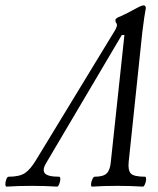

<svg xmlns="http://www.w3.org/2000/svg" viewBox="-86 -696 591 719"><path d="M-62 2.9Q-65.9 1.5 -65.9 -6.8Q-65.9 -15.1 -62.3 -24.7Q-58.6 -34.2 -54.2 -34.2Q-12.7 -34.2 7.8 -48.1Q28.3 -62 49.8 -98.1L346.2 -585Q352.1 -596.7 352.1 -603Q352.1 -606.4 348.1 -611.8Q346.2 -615.7 346.2 -621.1Q346.2 -628.4 368.2 -636.2Q389.2 -645.5 422.9 -664.1Q443.8 -675.8 452.1 -675.8Q460 -675.8 460 -665Q454.6 -638.2 446.8 -574.2L396 -90.8Q392.6 -59.1 403.6 -46.6Q414.6 -34.2 458 -34.2Q461.4 -32.7 461.2 -24.4Q460.9 -16.1 457 -6.6Q453.1 2.9 449.2 2.9Q404.3 0 353 0Q300.8 0 257.8 2.9Q254.4 1.5 254.9 -6.8Q255.4 -15.1 259.8 -24.7Q264.2 -34.2 268.1 -34.2Q301.8 -34.2 314.2 -47.4Q326.7 -60.5 329.1 -90.8L379.9 -564.9H370.1L88.9 -88.9Q71.3 -61.5 81.3 -47.9Q91.3 -34.2 136.2 -34.2Q140.1 -32.7 139.9 -24.4Q139.6 -16.1 135.7 -6.6Q131.8 2.9 127.9 2.9Q84.5 0 33.2 0Q-20 0 -62 2.9Z"/></svg>

Font: Junicode SmCond
Style: Italic
Weight: 400
Width: 4
Italic angle: -11°
Designer: Peter S. Baker
Version: Version 2.206